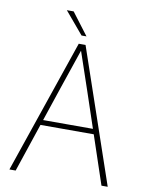

<svg xmlns="http://www.w3.org/2000/svg" viewBox="-96 -961 780 1029"><g transform="rotate(10 293.5 -447.0)"><path d="M277 -728H314L563 0H529L367 -483L296 -692H295L224 -483L62 0H28ZM156 -292H435L443 -264H148ZM284 -774 183 -894H220L311 -774Z"/></g></svg>

Font: Murecho Thin ExtraLight
Style: Regular
Weight: 250
Version: Version 1.010